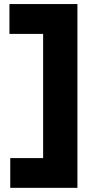

<svg xmlns="http://www.w3.org/2000/svg" viewBox="-20 -799 466 946"><path d="M30.5 126.5V-20H192.5V-632H26.5V-779H361.5V126.5Z"/></svg>

Font: Heraclito ExtraBold
Style: Regular
Weight: 800
Designer: Kostas Bartsokas (font) & Cristiano Sobral (main changes)
Foundry: Kostas Bartsokas (font) & Cristiano Sobral (main changes)
Version: Version 1.00;July 8, 2020;FontCreator 13.0.0.2655 64-bit